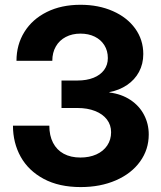

<svg xmlns="http://www.w3.org/2000/svg" viewBox="-20 -759 662 791"><path d="M33.4 -241.4H183.2Q183.2 -200.4 198.5 -170.8Q213.8 -141.2 242.5 -125.6Q271.3 -110 311.3 -110Q348.3 -110 377.1 -122.9Q405.8 -135.9 421.7 -159.6Q437.7 -183.3 437.7 -214.2Q437.7 -244.2 420.5 -266.7Q403.3 -289.2 371.9 -301.6Q340.5 -314.1 299 -314.1H233.4V-427.3H299Q337.2 -427.3 365.4 -438.6Q393.6 -449.9 408.9 -470.8Q424.3 -491.6 424.3 -519.7Q424.3 -549.7 410 -572.6Q395.7 -595.5 370.2 -608Q344.7 -620.5 311.5 -620.5Q277.3 -620.5 251 -606.7Q224.6 -593 210.1 -567.6Q195.5 -542.3 195.5 -508.6H47.9Q47.9 -574.7 80.4 -627.2Q112.9 -679.7 172.7 -709.5Q232.4 -739.3 311.7 -739.3Q386 -739.3 444.9 -713.3Q503.8 -687.4 537.1 -641.2Q570.3 -594.9 570.3 -536.3Q570.3 -495.6 552.7 -462.8Q535.1 -430.1 503.3 -408.7Q471.6 -387.3 430.7 -379.5V-378Q480.7 -371.7 517.4 -347.3Q554.1 -322.9 573.4 -285.8Q592.8 -248.7 592.8 -205.1Q592.8 -142.9 557.1 -93.5Q521.5 -44 457.7 -16.2Q393.8 11.7 312.7 11.7Q223.2 11.7 160.2 -22Q97.2 -55.8 65.3 -113.1Q33.4 -170.5 33.4 -241.4Z"/></svg>

Font: Intratopia Thin
Style: Regular
Weight: 100
Designer: Rasmus Andersson
Foundry: rsms
Version: Version 3.000;Glyphs 3.2.3 (3260)